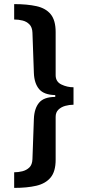

<svg xmlns="http://www.w3.org/2000/svg" viewBox="-20 -755 418 935"><path d="M49 -735Q112 -735 157.5 -725Q203 -715 227 -685.5Q251 -656 251 -599V-389Q251 -357 279 -343.5Q307 -330 338 -330V-245Q318 -245 298 -239.5Q278 -234 264.5 -221Q251 -208 251 -186V23Q251 80 226.5 109.5Q202 139 157 149.5Q112 160 49 160V84Q69 84 89 79Q109 74 123 60.5Q137 47 138 20L145 -176Q147 -227 170.5 -255Q194 -283 249 -283V-292Q194 -293 170.5 -321Q147 -349 145 -399L138 -596Q137 -622 123.5 -636Q110 -650 90 -655Q70 -660 49 -660Z"/></svg>

Font: Archivo SemiCondensed
Style: Bold
Weight: 680
Width: 4
Designer: Hector Gatti
Foundry: Omnibus-Type
Version: Version 2.001; ttfautohint (v1.8.3)